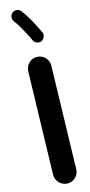

<svg xmlns="http://www.w3.org/2000/svg" viewBox="-167 -1089 565 1199"><g transform="rotate(-15 116.0 -490.0)"><path d="M108.4 74.2Q77.6 73.2 56.4 51Q35.2 28.8 35.6 -2L52.7 -666.5Q53.7 -696.8 75.9 -718.3Q98.1 -739.7 128.9 -738.8Q159.2 -738.3 180.7 -715.8Q202.1 -693.4 201.2 -663.1L184.1 1.5Q183.6 32.2 161.1 53.5Q138.7 74.7 108.4 74.2ZM53.7 -1045.9Q66.4 -1055.7 82.8 -1054Q99.1 -1052.2 108.4 -1039.6Q133.3 -1007.8 158.2 -962.9Q183.1 -918 201.2 -878.4Q207.5 -864.7 201.4 -848.6Q195.3 -832.5 181.2 -826.2Q167.5 -819.8 151.6 -825.9Q135.7 -832 129.4 -846.2Q118.7 -870.1 104 -897.7Q89.4 -925.3 74.5 -950.2Q59.6 -975.1 46.9 -991.2Q37.6 -1003.9 39.6 -1020Q41.5 -1036.1 53.7 -1045.9Z"/></g></svg>

Font: Mikhak-FD ExtraBold
Style: Regular
Weight: 800
Designer: Amin Abedi
Version: Version 3.2